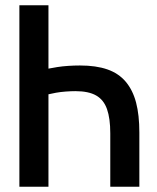

<svg xmlns="http://www.w3.org/2000/svg" viewBox="-20 -713 600 733"><path d="M54 0V-693H165V-451Q180 -454 199 -457Q218 -460 240.5 -461.5Q263 -463 285 -463Q347 -463 390 -448Q433 -433 460 -401Q487 -369 499.5 -321.5Q512 -274 512 -207V0H401V-204Q401 -261 388.5 -296.5Q376 -332 347 -348.5Q318 -365 268 -365Q251 -365 231 -363.5Q211 -362 194 -359Q177 -356 165 -353V0Z"/></svg>

Font: Ubuntu Sans Mono Medium
Style: Regular
Weight: 500
Monospace: yes
Designer: Dalton Maag Ltd
Foundry: Dalton Maag Ltd
Version: Version 1.006